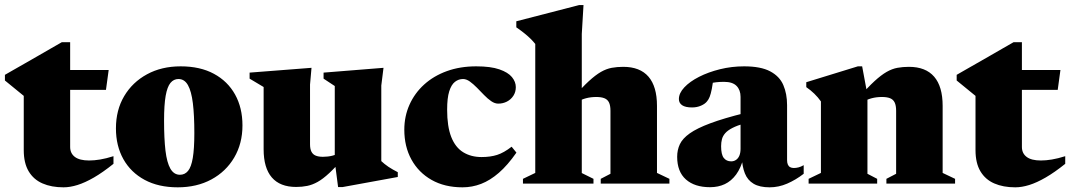

<svg xmlns="http://www.w3.org/2000/svg" viewBox="-22 -746 4348 780"><path d="M263 -149Q263 -123 282.2 -108.5Q301.5 -94 340 -94Q360.5 -94 384.8 -98Q409 -102 439 -111.5V-80.5Q396 -46 359.8 -25Q323.5 -4 293 5.5Q262.5 15 236 15Q187 15 150.8 -0.8Q114.5 -16.5 94.5 -50Q74.5 -83.5 74.5 -136V-356.5L-2 -419V-442Q11 -449.5 32.5 -461.8Q54 -474 79.8 -488.8Q105.5 -503.5 132.5 -519Q159.5 -534.5 184.5 -549Q209.5 -563.5 229 -574.5H263V-451ZM186 -381V-461.5H419.5L408.5 -381Z M709 -36Q729 -36 742 -51.8Q755 -67.5 761.2 -104.5Q767.5 -141.5 767.5 -205.5Q767.5 -278 761.5 -326.8Q755.5 -375.5 741.5 -400.2Q727.5 -425 703 -425Q683.5 -425 670.5 -409.2Q657.5 -393.5 651 -356.8Q644.5 -320 644.5 -256Q644.5 -183 650.2 -134.2Q656 -85.5 670.2 -60.8Q684.5 -36 709 -36ZM700 15Q622 15 565.8 -15.2Q509.5 -45.5 479.2 -99.5Q449 -153.5 449 -224.5Q449 -299 482.5 -355.5Q516 -412 575.2 -444.2Q634.5 -476.5 712 -476.5Q791 -476.5 847 -446.2Q903 -416 933 -362Q963 -308 963 -236.5Q963 -163 929.5 -106Q896 -49 836.8 -17Q777.5 15 700 15Z M1237.5 -160Q1237.5 -141 1243.2 -129.8Q1249 -118.5 1260.5 -113.8Q1272 -109 1290 -109Q1310.5 -109 1328.2 -113.5Q1346 -118 1362.5 -128L1376 -107Q1341.5 -67 1315.8 -43Q1290 -19 1268.5 -7Q1247 5 1226 9.2Q1205 13.5 1181 13.5Q1115.5 13.5 1082.2 -25.2Q1049 -64 1049 -139.5V-392.5L992 -426.5V-451L1243.5 -470.5L1237.5 -402.5ZM1351.5 14 1338 -89.5V-396.5L1292.5 -426.5V-451L1536 -470.5L1527 -398.5V-91.5Q1533 -86 1540.2 -80Q1547.5 -74 1556.2 -68.2Q1565 -62.5 1574.5 -57Q1584 -51.5 1594 -46.5V-27L1369.5 14Z M1912.5 -476.5Q1971.5 -476.5 2006.8 -464.2Q2042 -452 2057.8 -432.8Q2073.5 -413.5 2073.5 -392Q2073.5 -372 2063.5 -356.8Q2053.5 -341.5 2037.2 -333.2Q2021 -325 2002 -325Q1988 -325 1973.5 -335Q1959 -345 1944.5 -360Q1930 -375 1915.5 -389.8Q1901 -404.5 1886.8 -414.8Q1872.5 -425 1859 -425Q1841 -425 1826.2 -413.5Q1811.5 -402 1803 -375Q1794.5 -348 1794.5 -300.5Q1794.5 -232 1811.2 -189.5Q1828 -147 1859.8 -127.5Q1891.5 -108 1934.5 -108Q1970.5 -108 1997.8 -116.8Q2025 -125.5 2056.5 -150L2076 -126Q2040 -74.5 2004.5 -43.8Q1969 -13 1932.5 1Q1896 15 1857 15Q1784.5 15 1731.5 -15Q1678.5 -45 1649.5 -97.8Q1620.5 -150.5 1620.5 -219Q1620.5 -273.5 1641.5 -320.5Q1662.5 -367.5 1701 -402.5Q1739.5 -437.5 1793.2 -457Q1847 -476.5 1912.5 -476.5Z M2418.5 -19.5 2458 -40V-296Q2458 -317.5 2452 -329.8Q2446 -342 2433.2 -347Q2420.5 -352 2400.5 -352Q2378.5 -352 2359.2 -347Q2340 -342 2321 -331L2307 -349.5Q2343 -391.5 2370 -416.2Q2397 -441 2419.2 -453.8Q2441.5 -466.5 2463.2 -470.5Q2485 -474.5 2510 -474.5Q2578 -474.5 2612.5 -434.5Q2647 -394.5 2647 -316V-43.5L2697.5 -19.5V0H2418.5ZM2389 0H2102.5V-19.5L2152.5 -43.5V-567.5Q2144.5 -577.5 2134 -588Q2123.5 -598.5 2109.2 -610Q2095 -621.5 2075.5 -635V-659.5L2331 -725.5H2348.5L2341.5 -608V-43L2389 -19.5Z M3004.5 -287 3003 -245Q2972.5 -236 2953.5 -226.2Q2934.5 -216.5 2924.5 -205.2Q2914.5 -194 2911 -180.8Q2907.5 -167.5 2907.5 -152Q2907.5 -118.5 2918.2 -104.5Q2929 -90.5 2948.5 -90.5Q2959.5 -90.5 2968.2 -96.5Q2977 -102.5 2981.8 -114Q2986.5 -125.5 2986.5 -141.5V-352.5Q2986.5 -380.5 2970.2 -397Q2954 -413.5 2919.5 -413.5Q2903 -413.5 2889 -412Q2875 -410.5 2864 -407.5L2878.5 -445.5Q2874 -407 2869.8 -385.2Q2865.5 -363.5 2861 -352.5Q2856.5 -341.5 2850.5 -334.5Q2842.5 -324 2826 -316.8Q2809.5 -309.5 2789.5 -309.5Q2762.5 -309.5 2749.2 -318.5Q2736 -327.5 2736 -343.5Q2736 -367.5 2758 -391Q2780 -414.5 2817.8 -433.8Q2855.5 -453 2903 -464.8Q2950.5 -476.5 3001 -476.5Q3068.5 -476.5 3106.8 -456.2Q3145 -436 3160.2 -400.5Q3175.5 -365 3175.5 -319V-95.5Q3175.5 -85 3178.5 -77.8Q3181.5 -70.5 3187.8 -67Q3194 -63.5 3203 -63.5Q3212 -63.5 3222 -66Q3232 -68.5 3243 -75V-40Q3210.5 -15 3175.8 0Q3141 15 3104.5 15Q3064 15 3039.5 0.5Q3015 -14 3004 -41.8Q2993 -69.5 2991.5 -108.5L2999 -106Q2988 -63.5 2968.5 -37Q2949 -10.5 2922.5 2Q2896 14.5 2862.5 14.5Q2800 14.5 2764.5 -17Q2729 -48.5 2729 -109Q2729 -137 2740 -160.2Q2751 -183.5 2780.2 -204.2Q2809.5 -225 2863.8 -245.2Q2918 -265.5 3004.5 -287Z M3502 -361V-40L3541.5 -19.5V0H3263V-19.5L3313 -43.5V-334Q3301 -351 3286 -365.5Q3271 -380 3253.5 -392V-412L3463 -476.5H3480.5ZM3579 -19.5 3618.5 -40V-296Q3618.5 -317.5 3612.5 -329.8Q3606.5 -342 3593.8 -347Q3581 -352 3561 -352Q3539 -352 3519.8 -347Q3500.5 -342 3481.5 -331L3467.5 -349.5Q3503.5 -391.5 3530.5 -416.2Q3557.5 -441 3579.8 -453.8Q3602 -466.5 3623.8 -470.5Q3645.5 -474.5 3670.5 -474.5Q3738.5 -474.5 3773 -434.5Q3807.5 -394.5 3807.5 -316V-43.5L3858 -19.5V0H3579Z M4129.5 -149Q4129.5 -123 4148.8 -108.5Q4168 -94 4206.5 -94Q4227 -94 4251.2 -98Q4275.5 -102 4305.5 -111.5V-80.5Q4262.5 -46 4226.2 -25Q4190 -4 4159.5 5.5Q4129 15 4102.5 15Q4053.5 15 4017.2 -0.8Q3981 -16.5 3961 -50Q3941 -83.5 3941 -136V-356.5L3864.5 -419V-442Q3877.5 -449.5 3899 -461.8Q3920.5 -474 3946.2 -488.8Q3972 -503.5 3999 -519Q4026 -534.5 4051 -549Q4076 -563.5 4095.5 -574.5H4129.5V-451ZM4052.5 -381V-461.5H4286L4275 -381Z"/></svg>

Font: Newsreader 36pt ExtraBold
Style: Regular
Weight: 800
Designer: Hugues Gentile
Foundry: Production Type
Version: Version 1.003